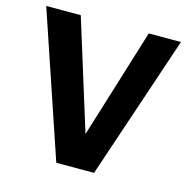

<svg xmlns="http://www.w3.org/2000/svg" viewBox="-100 -762 843 859"><g transform="rotate(15 322.0 -333.0)"><path d="M235 0 10 -666H170L328 -158L485 -666H634L410 0Z"/></g></svg>

Font: Secular One
Style: Regular
Weight: 400
Designer: Michal Sahar
Foundry: Hagilda
Version: Version 1.002; ttfautohint (v1.8.4.7-5d5b);gftools[0.9.29]